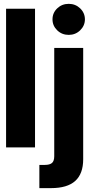

<svg xmlns="http://www.w3.org/2000/svg" viewBox="-20 -764 528 995"><path d="M161.5 -718.8V0H11.5V-718.8ZM184 210.9V90.6H212.3Q237.6 90.6 249.4 80.6Q261.1 70.5 261.1 45.7V-515.6H411.1V61.3Q411.1 136.4 369.9 173.7Q328.6 210.9 244.5 210.9ZM336.1 -583.2Q301.1 -583.2 276.5 -606.9Q252 -630.7 252.1 -663.7Q252 -697.2 276.5 -720.7Q301.1 -744.1 336.1 -744.1Q370.9 -744.1 395.4 -720.7Q419.9 -697.2 420.1 -663.7Q419.9 -630.7 395.4 -606.9Q370.9 -583.2 336.1 -583.2Z"/></svg>

Font: Inter Display V
Style: Regular
Weight: 400
Designer: Rasmus Andersson
Foundry: rsms
Version: Version 3.015;git-src